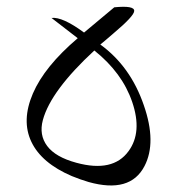

<svg xmlns="http://www.w3.org/2000/svg" viewBox="-20 -796 522 578"><path d="M324 -774Q385 -780 384 -763Q384 -748 321 -695Q291 -669 282 -662Q373 -596 413 -479Q452 -367 415 -296Q372 -213 247 -248Q223 -255 196 -266Q105 -305 74.5 -369Q44 -433 79 -514.5Q114 -596 214 -681L135 -742Q168 -746 233 -698Q293 -748 324 -774ZM210 -306Q320 -276 367 -341Q409 -398 378 -489Q348 -577 264 -644Q199 -584 160 -531.5Q121 -479 109 -434.5Q97 -390 122 -356.5Q147 -323 210 -306Z"/></svg>

Font: YamSuf
Style: Regular
Weight: 400
Version: Version 1.1